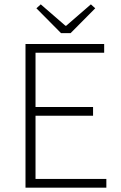

<svg xmlns="http://www.w3.org/2000/svg" viewBox="-20 -861 555 881"><path d="M97 0V-659H458V-619H143V-370H407V-330H143V-40H468V0ZM260 -709 147 -823 167 -841 280 -743H284L397 -841L417 -823L304 -709Z"/></svg>

Font: Toshiba Sans Light
Style: Regular
Weight: 300
Designer: Paul D. Hunt
Foundry: Toshiba Corporation
Version: Version 2.020;PS 2.0;hotconv 1.0.86;makeotf.lib2.5.63406